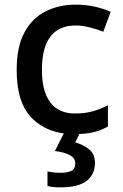

<svg xmlns="http://www.w3.org/2000/svg" viewBox="-20 -569 530 829"><path d="M300 10Q188 10 120 -56.5Q52 -123 52 -266Q52 -366 85 -428Q118 -490 176 -519.5Q234 -549 308 -549Q353 -549 392.5 -539.5Q432 -530 458 -518L426 -432Q398 -443 366.5 -451Q335 -459 307 -459Q161 -459 161 -267Q161 -175 197 -127Q233 -79 303 -79Q348 -79 382.5 -89Q417 -99 446 -115V-23Q417 -6 383 2Q349 10 300 10ZM390 134Q390 184 354 212Q318 240 241 240Q207 240 185 234V171Q210 177 243 177Q272 177 288.5 168.5Q305 160 305 137Q305 113 281 100.5Q257 88 217 83L259 0H327L305 46Q339 55 364.5 75.5Q390 96 390 134Z"/></svg>

Font: Noto Sans Arabic Med
Style: Regular
Weight: 500
Designer: Monotype Design Team, Nadine Chahine, Nizar Qandah and Khaled Hosny
Foundry: Monotype Imaging Inc.
Version: Version 2.012; ttfautohint (v1.8.4.7-5d5b)